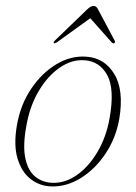

<svg xmlns="http://www.w3.org/2000/svg" viewBox="-20 -642 474 669"><path d="M280.5 -444.5Q344 -440.5 378.2 -384.2Q412.5 -328 395.5 -227Q383.5 -160 347.2 -106Q311 -52 261 -21.2Q211 9.5 157.5 7.5Q117.5 6 86.2 -18.5Q55 -43 41 -90Q27 -137 39 -206Q51.5 -278 89 -333.2Q126.5 -388.5 177 -418.5Q227.5 -448.5 280.5 -444.5ZM163 -5Q207.5 -3.5 248.5 -32.5Q289.5 -61.5 320 -113.2Q350.5 -165 362 -231Q380 -332.5 353.5 -380.5Q327 -428.5 275 -432Q231 -435.5 188.8 -406.8Q146.5 -378 115 -325Q83.5 -272 71.5 -201.5Q59 -132.5 68.5 -89.5Q78 -46.5 103.2 -26.2Q128.5 -6 163 -5ZM378 -491.5Q374.5 -489.5 369.5 -494L294.5 -578.5L177.5 -494Q170 -490 167.5 -491.5Q165 -494.5 171 -500.5L284 -609.5Q296.5 -621.5 306 -621.5Q315.5 -621.5 321.5 -609.5L379.5 -500.5Q382.5 -494.5 378 -491.5Z"/></svg>

Font: Fraunces 72pt Thin
Style: Italic
Weight: 100
Italic angle: -16°
Version: Version 1.000;[b76b70a41]